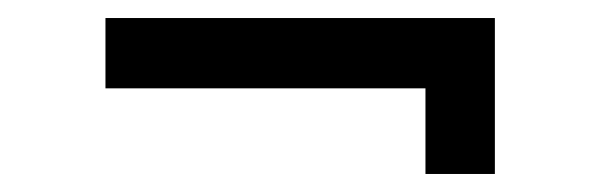

<svg xmlns="http://www.w3.org/2000/svg" viewBox="-20 -347 666 213"><path d="M452 -154V-249H97V-327H529V-154Z"/></svg>

Font: Maven Pro Medium
Style: Regular
Weight: 500
Designer: Joe Prince
Foundry: Joe Prince
Version: Version 2.103